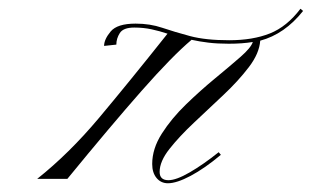

<svg xmlns="http://www.w3.org/2000/svg" viewBox="-20 -409 713 439"><path d="M218 -304Q218 -319 233 -337Q248 -355 290 -355Q323 -355 351 -345.5Q379 -336 414.5 -326.5Q450 -317 504 -317Q558 -317 597 -332.5Q636 -348 667 -389L673 -384Q631 -331 575 -316Q573 -287 549 -255.5Q525 -224 491 -192Q457 -160 423.5 -128.5Q390 -97 367.5 -68.5Q345 -40 345 -16Q345 3 365 3Q383 3 414 -15Q445 -33 480 -61L485 -55Q448 -24 416 -7Q384 10 364 10Q348 10 338 -2Q328 -14 328 -34Q328 -69 350 -103.5Q372 -138 405 -170Q438 -202 472 -230Q506 -258 530 -279Q554 -300 558 -313Q534 -309 503 -309Q477 -309 456.5 -311.5Q436 -314 418 -318Q374 -281 303.5 -201Q233 -121 134 0H65Q138 -58 206 -139Q274 -220 363 -332Q345 -338 326.5 -342Q308 -346 287 -346Q262 -346 254 -333.5Q246 -321 246 -307Z"/></svg>

Font: Ballet 16pt
Style: Regular
Weight: 400
Designer: Maximiliano R. Sproviero
Foundry: Omnibus-Type
Version: Version 1.100; ttfautohint (v1.8.3)